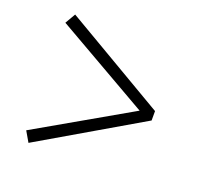

<svg xmlns="http://www.w3.org/2000/svg" viewBox="-99 -735 774 748"><g transform="rotate(20 288.0 -361.0)"><path d="M91 -95 66 -138 455 -361 66 -584 91 -627 512 -380V-341Z"/></g></svg>

Font: Cactus Classical Serif
Style: Regular
Weight: 400
Designer: Henry Chan (via Glyphwiki)、田海東、宇文滿月
Foundry: Moonlit Owen
Version: Version 1.000